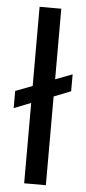

<svg xmlns="http://www.w3.org/2000/svg" viewBox="-53 -771 358 802"><g transform="rotate(5 125.5 -370.0)"><path d="M80 -337V0H171V-372L242 -400V-471L171 -444V-740H80V-408L9 -381V-309Z"/></g></svg>

Font: Poppins
Style: Regular
Weight: 400
Designer: Ninad Kale (Devanagari), Jonny Pinhorn (Latin)
Foundry: Indian Type Foundry
Version: 4.004